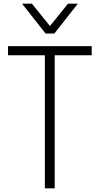

<svg xmlns="http://www.w3.org/2000/svg" viewBox="-20 -1033 547 1053"><path d="M280 0H226V-730H24V-780H483V-730H280ZM278 -849H230L101 -1013H155L254 -890L353 -1013H407Z"/></svg>

Font: Tanohe Sans Light
Style: Regular
Weight: 300
Designer: Village Type and Design LLC & Cristiano Sobral
Foundry: Cooper Hewitt Smithsonian Design Museum
Version: Version 1.00;September 29, 2021;FontCreator 13.0.0.2655 64-b